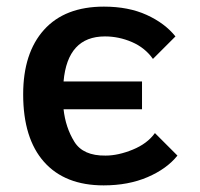

<svg xmlns="http://www.w3.org/2000/svg" viewBox="-20 -540 603 580"><path d="M448 -138Q425 -106 381 -88Q337 -70 299 -70Q231 -69 204.5 -112Q178 -155 172 -210H409V-294H172Q184 -430 297 -430Q339 -430 378.5 -413Q418 -396 442 -362L510 -430Q478 -470 423 -495Q368 -520 294 -520Q176 -520 113 -450Q50 -380 50 -255Q50 -122 113 -51Q176 20 293 20Q368 20 426 -5Q484 -30 516 -70Z"/></svg>

Font: Moderustic Med
Style: Regular
Weight: 500
Designer: Tural Alisoy
Foundry: TAFT Foundry
Version: Version 2.110